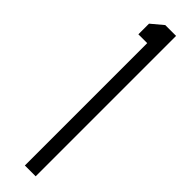

<svg xmlns="http://www.w3.org/2000/svg" viewBox="-245 -673 661 661"><g transform="rotate(45 85.5 -342.0)"><path d="M38.1 -595.7V-647.5L81.1 -683.6H133.8V0H81.1V-595.7Z"/></g></svg>

Font: Post No Bills Jaffna
Style: Regular
Weight: 400
Designer: Kosala Senevirathne, Siva Puranthara, Lasantha Premarathna, Tharique Azeez
Foundry: Mooniak
Version: Version 1.220 ; ttfautohint (v1.6)